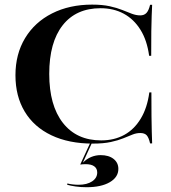

<svg xmlns="http://www.w3.org/2000/svg" viewBox="-20 -602 730 820"><path d="M376.6 11.3Q274.2 11.3 199.6 -24.2Q125 -59.7 85.5 -125.4Q46 -191.1 46 -280.6Q46 -371 87.1 -439.1Q128.2 -507.3 202.4 -544.8Q276.6 -582.3 373.4 -582.3Q416.9 -582.3 448.4 -575.4Q479.8 -568.5 502.4 -559.3Q525 -550 543.5 -543.1Q562.1 -536.3 579 -536.3Q596 -536.3 605.6 -546.8Q615.3 -557.3 621 -581.5H629.8Q629 -560.5 627.8 -534.3Q626.6 -508.1 626.2 -467.7Q625.8 -427.4 625.8 -363.7H616.9Q608.1 -429.8 579.8 -475Q551.6 -520.2 508.5 -543.5Q465.3 -566.9 409.7 -566.9Q304.8 -566.9 247.6 -494Q190.3 -421 190.3 -286.3Q190.3 -151.6 248.8 -77Q307.3 -2.4 412.1 -2.4Q467.7 -2.4 510.5 -25.8Q553.2 -49.2 581 -95.2Q608.9 -141.1 617.7 -207.3H626.6Q626.6 -145.2 627 -105.6Q627.4 -66.1 628.2 -39.5Q629 -12.9 629.8 10.5H621Q615.3 -14.5 606.5 -24.2Q597.6 -33.9 579 -33.9Q562.1 -33.9 545.2 -27Q528.2 -20.2 506.5 -11.3Q484.7 -2.4 453.6 4.4Q422.6 11.3 376.6 11.3ZM349.2 197.6Q325.8 197.6 302.8 194.4Q279.8 191.1 266.9 187.1L267.7 181.5Q276.6 183.9 289.9 185.5Q303.2 187.1 315.3 187.1Q351.6 187.1 373.4 172.6Q395.2 158.1 395.2 134.7Q395.2 117.7 382.7 108.5Q370.2 99.2 346 99.2Q339.5 99.2 333.9 99.6Q328.2 100 322.6 100.8L366.1 6.5H373.4L333.9 92.7Q350 76.6 369.4 68.5Q388.7 60.5 409.7 60.5Q444.4 60.5 464.9 76.6Q485.5 92.7 485.5 119.4Q485.5 154.8 448.8 176.2Q412.1 197.6 349.2 197.6Z"/></svg>

Font: Playfair 144pt SemiExpanded ExtraBold
Style: Regular
Weight: 800
Width: 6
Designer: Claus Eggers Sørensen
Foundry: Claus Eggers Sørensen
Version: Version 2.203